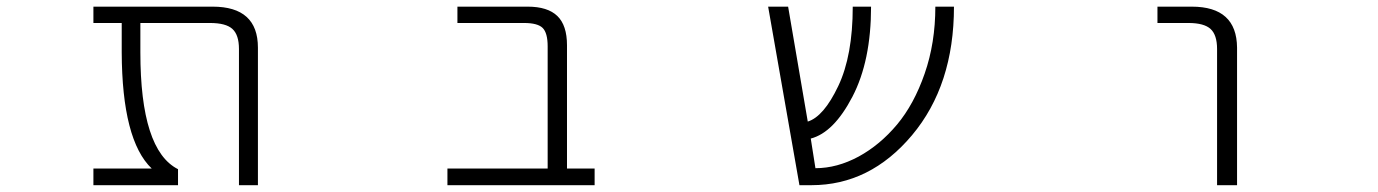

<svg xmlns="http://www.w3.org/2000/svg" viewBox="-20 -542 4040 563"><path d="M736.3 1H680.7V-398.4Q680.7 -439.5 661.6 -457Q642.6 -474.6 595.7 -474.6H391.6V-388.7Q391.6 -101.6 502 -45.9V1H253.9V-47.9H424.8Q337.9 -130.9 336.9 -388.7V-474.6H253.9V-522.5H603.5Q736.3 -522.5 736.3 -402.3Z M1585.9 -406.2Q1585.9 -445.3 1571.3 -460Q1556.6 -474.6 1516.6 -474.6H1321.3V-522.5H1527.3Q1585.9 -522.5 1614.3 -495.1Q1642.6 -467.8 1642.6 -409.2V-47.9H1723.6V1H1292V-47.9H1585.9Z M2777.3 -522.5Q2777.3 -292 2654.3 -145.5Q2531.2 1 2359.4 1H2324.2L2232.4 -522.5H2291L2348.6 -185.5Q2395.5 -200.2 2438 -289.6Q2480.5 -378.9 2480.5 -522.5H2534.2Q2534.2 -363.3 2479.5 -258.3Q2424.8 -153.3 2357.4 -135.7L2371.1 -48.8Q2434.6 -48.8 2498 -83Q2560.5 -117.2 2610.4 -176.8Q2660.2 -236.3 2691.4 -326.2Q2722.7 -416 2722.7 -522.5Z M3374 -474.6V-522.5H3474.6Q3606.4 -522.5 3607.4 -402.3V1H3548.8V-398.4Q3548.8 -439.5 3529.8 -457Q3510.7 -474.6 3464.8 -474.6Z"/></svg>

Font: Gen Shin Gothic Monospace Light
Style: Regular
Weight: 300
Designer: [Source Han Sans]
Ryoko NISHIZUKA  (kana & ideographs); Paul D. Hunt (Latin, Greek & Cyrillic); Wenlong ZHANG  (bopomofo
Version: Version 1.002.20150607